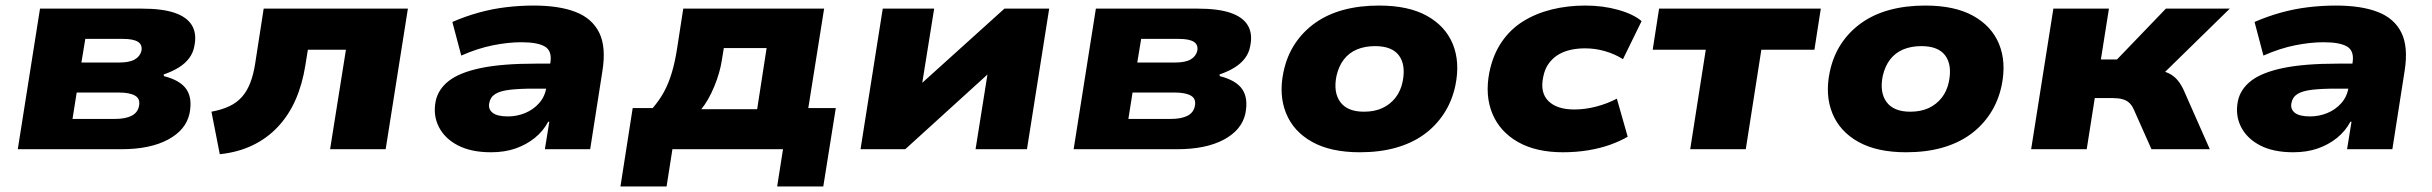

<svg xmlns="http://www.w3.org/2000/svg" viewBox="-20 -537 8754 691"><path d="M44 0 124 -506H489Q565 -506 609.5 -490.5Q654 -475 671.5 -444.5Q689 -414 679 -369Q675 -347 661 -328Q647 -309 624 -294.5Q601 -280 569 -269L570 -263Q629 -248 651 -215.5Q673 -183 662 -128Q649 -69 584.5 -34.5Q520 0 417 0ZM241 -109H394Q431 -109 453 -120Q475 -131 480 -154Q486 -181 466.5 -192.5Q447 -204 408 -204H256ZM273 -312H409Q446 -312 465 -323Q484 -334 489 -354Q493 -376 476.5 -386.5Q460 -397 423 -397H287Z M771 18 741 -135Q779 -142 806 -155Q833 -168 851 -188.5Q869 -209 880.5 -238.5Q892 -268 898 -306L929 -506H1448L1368 0H1168L1225 -358H1088L1079 -302Q1068 -233 1043.5 -177.5Q1019 -122 980 -80.5Q941 -39 889 -14Q837 11 771 18Z M1747 11Q1676 11 1628.5 -13.5Q1581 -38 1559.5 -80Q1538 -122 1548 -173Q1557 -216 1595.5 -246Q1634 -276 1710 -292Q1786 -308 1909 -308H1986L1972 -218H1902Q1850 -218 1815.5 -214Q1781 -210 1763 -199Q1745 -188 1741 -167Q1736 -145 1752.5 -131.5Q1769 -118 1808 -118Q1840 -118 1869.5 -130Q1899 -142 1920 -165.5Q1941 -189 1946 -221L1961 -313Q1967 -354 1941 -369.5Q1915 -385 1856 -385Q1809 -385 1754 -374Q1699 -363 1640 -337L1608 -458Q1654 -478 1702.5 -491.5Q1751 -505 1801 -511Q1851 -517 1901 -517Q1992 -517 2051.5 -494Q2111 -471 2136.5 -419.5Q2162 -368 2148 -281L2104 0H1941L1957 -99H1953Q1935 -65 1904.5 -40.5Q1874 -16 1835 -2.5Q1796 11 1747 11Z M2213 134 2257 -148H2329Q2353 -176 2369.5 -206Q2386 -236 2398 -276Q2410 -316 2418 -370L2439 -506H2946L2889 -148H2988L2943 134H2777L2798 0H2400L2379 134ZM2504 -144H2705L2739 -364H2585L2578 -321Q2571 -275 2550.5 -225.5Q2530 -176 2504 -144Z M3077 0 3157 -506H3342L3296 -219H3277L3595 -506H3756L3676 0H3491L3537 -289H3556L3238 0Z M3844 0 3924 -506H4289Q4365 -506 4409.5 -490.5Q4454 -475 4471.5 -444.5Q4489 -414 4479 -369Q4475 -347 4461 -328Q4447 -309 4424 -294.5Q4401 -280 4369 -269L4370 -263Q4429 -248 4451 -215.5Q4473 -183 4462 -128Q4449 -69 4384.5 -34.5Q4320 0 4217 0ZM4041 -109H4194Q4231 -109 4253 -120Q4275 -131 4280 -154Q4286 -181 4266.5 -192.5Q4247 -204 4208 -204H4056ZM4073 -312H4209Q4246 -312 4265 -323Q4284 -334 4289 -354Q4293 -376 4276.5 -386.5Q4260 -397 4223 -397H4087Z M4874 11Q4769 11 4702 -26.5Q4635 -64 4608.5 -129.5Q4582 -195 4599 -277Q4611 -335 4640.5 -379.5Q4670 -424 4714 -455Q4758 -486 4815.5 -501.5Q4873 -517 4943 -517Q5049 -517 5115.5 -480Q5182 -443 5208.5 -378.5Q5235 -314 5218 -230Q5206 -173 5176.5 -128Q5147 -83 5103.5 -52Q5060 -21 5002.5 -5Q4945 11 4874 11ZM4889 -135Q4927 -135 4955 -148Q4983 -161 5002 -185Q5021 -209 5028 -243Q5040 -303 5015 -337Q4990 -371 4929 -371Q4892 -371 4863.5 -359Q4835 -347 4816.5 -323Q4798 -299 4790 -264Q4778 -205 4803.5 -170Q4829 -135 4889 -135Z M5605 11Q5508 11 5443 -26Q5378 -63 5351 -128Q5324 -193 5340 -276Q5353 -340 5384.5 -386Q5416 -432 5462 -460.5Q5508 -489 5565 -503Q5622 -517 5685 -517Q5749 -517 5804 -501.5Q5859 -486 5888 -461L5821 -324Q5793 -342 5757.5 -352.5Q5722 -363 5685 -363Q5655 -363 5630 -357Q5605 -351 5585.5 -338.5Q5566 -326 5552.5 -306.5Q5539 -287 5534 -260Q5522 -204 5552.5 -173.5Q5583 -143 5646 -143Q5685 -143 5725 -153.5Q5765 -164 5799 -182L5838 -45Q5811 -29 5774.5 -16Q5738 -3 5695 4Q5652 11 5605 11Z M6063 0 6119 -358H5928L5951 -506H6533L6510 -358H6319L6263 0Z M6840 11Q6735 11 6668 -26.5Q6601 -64 6574.5 -129.5Q6548 -195 6565 -277Q6577 -335 6606.5 -379.5Q6636 -424 6680 -455Q6724 -486 6781.5 -501.5Q6839 -517 6909 -517Q7015 -517 7081.5 -480Q7148 -443 7174.5 -378.5Q7201 -314 7184 -230Q7172 -173 7142.5 -128Q7113 -83 7069.5 -52Q7026 -21 6968.5 -5Q6911 11 6840 11ZM6855 -135Q6893 -135 6921 -148Q6949 -161 6968 -185Q6987 -209 6994 -243Q7006 -303 6981 -337Q6956 -371 6895 -371Q6858 -371 6829.5 -359Q6801 -347 6782.5 -323Q6764 -299 6756 -264Q6744 -205 6769.5 -170Q6795 -135 6855 -135Z M7290 0 7370 -506H7570L7541 -323H7599L7775 -506H8005L7735 -242L7731 -287Q7758 -284 7777.5 -276.5Q7797 -269 7811.5 -254.5Q7826 -240 7838 -215L7933 0H7723L7659 -144Q7652 -159 7642.5 -167.5Q7633 -176 7618.5 -180Q7604 -184 7583 -184H7519L7490 0Z M8233 11Q8162 11 8114.5 -13.5Q8067 -38 8045.5 -80Q8024 -122 8034 -173Q8043 -216 8081.5 -246Q8120 -276 8196 -292Q8272 -308 8395 -308H8472L8458 -218H8388Q8336 -218 8301.5 -214Q8267 -210 8249 -199Q8231 -188 8227 -167Q8222 -145 8238.5 -131.5Q8255 -118 8294 -118Q8326 -118 8355.5 -130Q8385 -142 8406 -165.5Q8427 -189 8432 -221L8447 -313Q8453 -354 8427 -369.5Q8401 -385 8342 -385Q8295 -385 8240 -374Q8185 -363 8126 -337L8094 -458Q8140 -478 8188.5 -491.5Q8237 -505 8287 -511Q8337 -517 8387 -517Q8478 -517 8537.5 -494Q8597 -471 8622.5 -419.5Q8648 -368 8634 -281L8590 0H8427L8443 -99H8439Q8421 -65 8390.5 -40.5Q8360 -16 8321 -2.5Q8282 11 8233 11Z"/></svg>

Font: Nunito Sans 7pt SemiExpanded Black
Style: Italic
Weight: 900
Width: 6
Italic angle: -9°
Designer: Vernon Adams
Foundry: Vernon Adams
Version: Version 3.101;gftools[0.9.27]